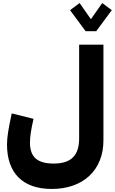

<svg xmlns="http://www.w3.org/2000/svg" viewBox="-20 -993 752 1258"><path d="M712.4 -926.3 649.9 -973.1 575.7 -867.2 501.5 -973.1 439 -926.3 541 -788.6H610.4ZM332 78.6C224.6 78.6 176.3 36.1 176.3 -59.1C176.3 -96.2 184.1 -147.9 199.7 -214.4L57.1 -250C45.9 -199.2 37.6 -158.7 33.2 -127.9C28.3 -97.2 25.9 -70.3 25.9 -46.9C25.9 142.1 129.9 245.1 319.3 245.1C525.4 245.1 657.7 121.1 657.7 -73.2V-700.2H498.5V-85.9C498.5 25.9 445.8 78.6 332 78.6Z"/></svg>

Font: Estedad ExtraBold
Style: Regular
Weight: 800
Designer: Amin Abedi
Version: Version 7.3